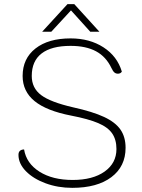

<svg xmlns="http://www.w3.org/2000/svg" viewBox="-20 -895 682 925"><path d="M69 -149Q69 -174 96 -175Q107 -108 170 -68Q233 -28 330 -28Q427 -28 484 -68.5Q541 -109 541 -177Q541 -222 520.5 -252Q500 -282 453 -302Q406 -322 323 -338Q204 -361 146.5 -408Q89 -455 89 -529Q89 -613 151 -661.5Q213 -710 320 -710Q412 -710 478.5 -667Q545 -624 567 -550Q561 -540 548 -540Q538 -540 531 -546Q524 -552 517 -567Q491 -622 442.5 -648Q394 -674 320 -674Q228 -674 180.5 -637.5Q133 -601 133 -529Q133 -471 178 -437Q223 -403 332 -378Q427 -357 481.5 -331.5Q536 -306 560.5 -270.5Q585 -235 585 -183Q585 -93 516.5 -41.5Q448 10 328 10Q259 10 199.5 -12Q140 -34 104.5 -70.5Q69 -107 69 -149ZM305 -875H338L459 -742H415L322 -845L227 -742H183Z"/></svg>

Font: Krub ExtraLight
Style: Regular
Weight: 275
Designer: Ekaluck Peanpanawate
Foundry: Cadson Demak Co.,Ltd.
Version: Version 1.000; ttfautohint (v1.6)